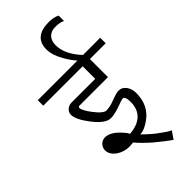

<svg xmlns="http://www.w3.org/2000/svg" viewBox="-355 -1082 1314 1314"><g transform="rotate(-45 302.0 -425.0)"><path d="M604 -633.3H451.2V-458.5H171.9Q164.1 -457 164.1 -446.3Q164.1 -423.3 203.6 -370.6Q253.4 -304.2 282.7 -304.2Q317.9 -304.2 365.2 -322.8Q388.7 -332 406.7 -336.9Q424.8 -341.8 438.5 -341.8Q454.6 -341.8 468 -334Q481.4 -326.2 491.2 -313Q501 -299.8 506.3 -282.2Q511.7 -264.6 511.7 -245.1Q511.7 -127 425.3 -64.9Q370.6 -24.9 330.6 -24.9Q330.6 -24.4 340.1 -15.4Q349.6 -6.3 362.8 5.9Q376 18.1 389.6 30Q403.3 42 411.6 47.9Q446.3 73.7 468.3 88.6Q490.2 103.5 503.4 107.4L465.3 162.6Q452.1 154.3 424.3 132.6Q396.5 110.8 352.5 75.7Q290.5 20.5 256.3 -20.5Q227.1 -17.6 217.8 -17.6Q192.4 -17.6 168.2 -25.4Q144 -33.2 125 -46.6Q106 -60.1 94.2 -78.6Q82.5 -97.2 82.5 -118.7Q82.5 -131.3 87.4 -142.8Q92.3 -154.3 100.6 -162.8Q108.9 -171.4 120.4 -176.5Q131.8 -181.6 144.5 -181.6Q192.9 -181.6 242.7 -129.9Q282.7 -88.4 282.7 -77.1Q362.8 -83.5 402.1 -122.6Q441.4 -161.6 441.4 -228Q441.4 -283.7 418.5 -283.7Q409.7 -283.7 356 -264.2Q328.6 -254.4 306.4 -249.8Q284.2 -245.1 267.1 -245.1Q215.8 -245.1 150.4 -329.6Q89.4 -409.2 89.4 -455.6Q89.4 -467.8 94.7 -478Q100.1 -488.3 108.6 -495.8Q117.2 -503.4 128.4 -507.6Q139.6 -511.7 151.4 -511.7H381.3V-633.3H0V-686.5H383.8Q368.7 -702.6 354.7 -722.4Q340.8 -742.2 327.1 -765.6Q287.1 -835 287.1 -889.6Q287.1 -1011.7 432.1 -1011.7Q477.5 -1011.7 510.3 -995.1V-942.9Q483.4 -956.5 438 -956.5Q398.4 -956.5 375.2 -932.6Q352.1 -908.7 352.1 -865.7Q352.1 -777.8 437.5 -686.5H604Z"/></g></svg>

Font: SakalBharati
Style: Regular
Weight: 400
Designer: CDAC GIST
Foundry: CDAC
Version: 13.02